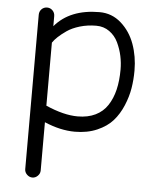

<svg xmlns="http://www.w3.org/2000/svg" viewBox="-51 -537 633 779"><g transform="rotate(5 265.5 -148.0)"><path d="M109.9 198.2Q97.2 198.2 87.6 188.7Q78.1 179.2 78.1 167V-461.9Q78.1 -475.6 87.2 -484.9Q96.2 -494.1 109.9 -494.1Q122.6 -494.1 131.8 -484.9Q141.1 -475.6 141.1 -461.9V-420.9Q203.1 -494.1 323.2 -494.1Q373.5 -494.1 411.1 -460.9Q448.7 -427.7 466.8 -377.7Q484.9 -327.6 484.9 -270Q484.9 -232.9 479.2 -198.2Q473.6 -163.6 458.3 -127Q442.9 -90.3 419.2 -63.5Q395.5 -36.6 355.7 -19.3Q315.9 -2 265.1 -2Q206.1 -2 141.1 -29.8V167Q141.1 179.2 131.6 188.7Q122.1 198.2 109.9 198.2ZM271 -64.9Q312.5 -64.9 343.3 -79.8Q374 -94.7 392.3 -122.6Q410.6 -150.4 419.4 -187Q428.2 -223.6 428.2 -270Q428.2 -296.9 422.4 -324.5Q416.5 -352.1 404.1 -378.4Q391.6 -404.8 368.4 -421.4Q345.2 -438 314.9 -438Q279.3 -438 248 -428.7Q216.8 -419.4 195.8 -404.8Q174.8 -390.1 161.9 -377.9Q148.9 -365.7 141.1 -354V-97.2Q214.4 -64.9 271 -64.9Z"/></g></svg>

Font: Comic Neue
Style: Regular
Weight: 400
Designer: Craig Rozynski
Foundry: Craig Rozynski
Version: Version 2.003;hotconv 1.0.109;makeotfexe 2.5.65596